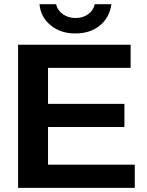

<svg xmlns="http://www.w3.org/2000/svg" viewBox="-20 -903 707 923"><path d="M66.9 0V-688H607.9V-576.7H210.9V-403.8H578.1V-292.5H210.9V-111.3H627.9V0ZM341.8 -742.2Q271 -742.2 223.1 -781.7Q175.3 -821.3 169.9 -882.8H249.5Q256.8 -852.5 282.7 -834.5Q308.6 -816.4 342.8 -816.4Q377.9 -816.4 403.3 -834.2Q428.7 -852.1 435.5 -882.8H515.6Q506.3 -817.9 459.7 -780Q413.1 -742.2 341.8 -742.2Z"/></svg>

Font: Arial
Style: Bold
Weight: 700
Designer: Steve Matteson
Foundry: Ascender Corporation
Version: Version 2.00.3